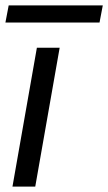

<svg xmlns="http://www.w3.org/2000/svg" viewBox="-21 -688 399 708"><path d="M25 0 115 -512H199L109 0ZM-1 -605 11 -668H358L346 -605Z"/></svg>

Font: DM Sans 12pt
Style: Italic
Weight: 400
Italic angle: -10°
Version: Version 4.004;gftools[0.9.30]